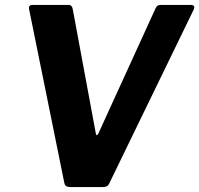

<svg xmlns="http://www.w3.org/2000/svg" viewBox="-20 -762 811 782"><path d="M757 -742Q778 -742 768 -721L426 -17Q421 -6 414.5 -3Q408 0 395 0H270Q257 0 250.5 -3.5Q244 -7 242 -17L99 -722Q94 -742 113 -742H260Q274 -742 277 -721L370 -220Q373 -203 381 -219L614 -729Q618 -737 623 -739.5Q628 -742 635 -742H757Z"/></svg>

Font: Libre Franklin Thin
Style: Bold Italic
Weight: 700
Italic angle: -8°
Version: Version 3.000